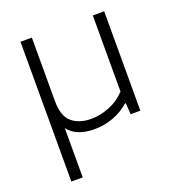

<svg xmlns="http://www.w3.org/2000/svg" viewBox="-137 -653 906 983"><g transform="rotate(-20 316.0 -161.0)"><path d="M84 220V-541.5H146V-196.5Q146 -113 185.8 -79.8Q225.5 -46.5 290 -46.5Q338.5 -46.5 388.8 -66Q439 -85.5 478 -126.5V-541.5H540V0H487.5L483 -61.5H478.5Q439.5 -27 390.2 -9Q341 9 287 9Q240.5 9 204.8 -4.8Q169 -18.5 146 -48.5V220Z"/></g></svg>

Font: Encode Sans Exp Lt
Style: Regular
Weight: 300
Width: 7
Designer: Multiple Designers
Foundry: Impallari Type
Version: Version 3.002; ttfautohint (v1.8.3) -l 8 -r 50 -G 200 -x 14 